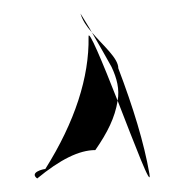

<svg xmlns="http://www.w3.org/2000/svg" viewBox="-20 -536 277 284"><path d="M35 -272C69 -300 97 -314 121 -314C139 -340 150 -362 154 -387C132 -443 110 -496 111 -481C112 -422 91 -356 47 -286C44 -286 23 -281 35 -272ZM116 -488C128 -467 138 -450 145 -437C153 -420 157 -404 154 -387C179 -323 205 -254 201 -279C193 -325 177 -377 155 -435C155 -450 133 -468 116 -488ZM99 -516C102 -506 108 -497 116 -488C111 -497 105 -506 99 -516Z"/></svg>

Font: Arrow
Style: Regular
Weight: 400
Version: Version 0.23